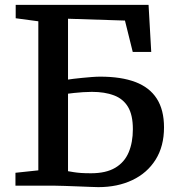

<svg xmlns="http://www.w3.org/2000/svg" viewBox="-20 -763 732 789"><path d="M384 6Q374.5 6 351.5 5Q328.5 4 300.2 3Q272 2 245.8 1Q219.5 0 203.5 0H43.5V-53L137.5 -63V-675.5L44.5 -688V-743H590.5L601.5 -549.5H525.5L493.5 -678.5L259.5 -686V-436Q267 -437.5 282.5 -439.2Q298 -441 317.8 -443Q337.5 -445 357.2 -446.5Q377 -448 392 -448Q478 -448 536.2 -426Q594.5 -404 624.2 -357.8Q654 -311.5 654 -239.5Q654 -162 619.5 -107Q585 -52 524 -23Q463 6 384 6ZM354 -51Q415.5 -51 453.5 -73.5Q491.5 -96 508.8 -137Q526 -178 526 -232Q526 -290.5 506 -323.8Q486 -357 448.2 -371.2Q410.5 -385.5 357.5 -385.5Q341 -385.5 321 -384.2Q301 -383 284.2 -381Q267.5 -379 259.5 -378V-59.5Q271.5 -57.5 283.5 -55.5Q295.5 -53.5 312.5 -52.2Q329.5 -51 354 -51Z"/></svg>

Font: Merriweather 20pt SemiBold
Style: Regular
Weight: 600
Version: Version 2.100